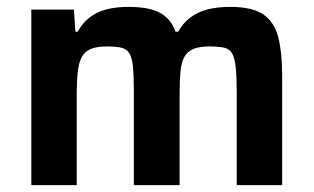

<svg xmlns="http://www.w3.org/2000/svg" viewBox="-20 -538 912 558"><path d="M71 0V-510H195L199 -446H206Q219 -470 239.5 -486.5Q260 -503 288.5 -510.5Q317 -518 353 -518Q414 -518 445.5 -500.5Q477 -483 490 -446H498Q511 -470 532.5 -486.5Q554 -503 583 -510.5Q612 -518 649 -518Q714 -518 746 -495.5Q778 -473 789 -428.5Q800 -384 800 -319V0H668V-270Q668 -316 665 -343Q662 -370 654.5 -383Q647 -396 631 -399.5Q615 -403 588 -403Q559 -403 541.5 -395.5Q524 -388 515.5 -372Q507 -356 504.5 -329.5Q502 -303 502 -264V0H369V-270Q369 -316 366.5 -343Q364 -370 356 -383Q348 -396 332 -399.5Q316 -403 290 -403Q261 -403 243.5 -395.5Q226 -388 217.5 -372Q209 -356 206 -329Q203 -302 203 -264V0Z"/></svg>

Font: Saira Thin SemiBold
Style: Regular
Weight: 600
Version: Version 1.101